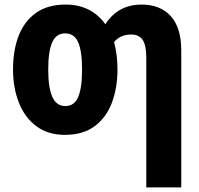

<svg xmlns="http://www.w3.org/2000/svg" viewBox="-20 -580 871 840"><path d="M494 -276Q494 -197 470 -132Q446 -67 395 -28.5Q344 10 264 10Q190 10 139.5 -27.5Q89 -65 63 -130Q37 -195 37 -276Q37 -361 62 -424.5Q87 -488 138 -524Q189 -560 267 -560Q379 -560 441 -474Q496 -560 600 -560Q681 -560 727 -509.5Q773 -459 773 -360V240H620V-327Q620 -381 604.5 -405Q589 -429 553 -429Q507 -429 479 -396Q486 -370 490 -340Q494 -310 494 -276ZM191 -275Q191 -196 209 -156Q227 -116 266 -116Q305 -116 322 -155.5Q339 -195 339 -276Q339 -356 322 -395Q305 -434 265 -434Q226 -434 208.5 -395Q191 -356 191 -275Z"/></svg>

Font: Noto Sans Condensed ExtraBold
Style: Regular
Weight: 800
Width: 3
Designer: Monotype Design Team
Foundry: Monotype Imaging Inc.
Version: Version 2.013; ttfautohint (v1.8.4.7-5d5b)